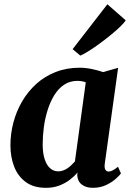

<svg xmlns="http://www.w3.org/2000/svg" viewBox="-20 -890 622 920"><path d="M482 -105.5Q479.5 -85 485 -76.5Q490.5 -68 501 -68Q508.5 -68 519 -73Q529.5 -78 545.5 -91L559.5 -59Q554 -50.5 535.5 -33.8Q517 -17 488.8 -3.5Q460.5 10 424.5 10Q393 10 372.5 -5.2Q352 -20.5 350 -50.5L351.5 -63.5Q336 -45 314 -28.2Q292 -11.5 263.8 -0.8Q235.5 10 200 10Q141.5 10 103.8 -17.5Q66 -45 48 -91.2Q30 -137.5 30 -193.5Q30 -249 44.2 -303Q58.5 -357 86.2 -404.5Q114 -452 154.2 -488.2Q194.5 -524.5 246.8 -545Q299 -565.5 362 -565.5Q390 -565.5 421.2 -559Q452.5 -552.5 473.5 -544.5L546 -565ZM391 -495.5Q382 -499 371.8 -500.8Q361.5 -502.5 350.5 -502.5Q315 -502.5 287.5 -484.2Q260 -466 240.5 -434.5Q221 -403 208.5 -363.5Q196 -324 190.2 -281.2Q184.5 -238.5 184.5 -198Q184.5 -157 193.8 -128Q203 -99 219.8 -84Q236.5 -69 259 -69Q271 -69 282.2 -73Q293.5 -77 303.5 -83.8Q313.5 -90.5 322.2 -99Q331 -107.5 339 -116.5ZM328 -654.5 494.5 -869.5 582.5 -792.5Q576.5 -782.5 558.2 -764.5Q540 -746.5 514.5 -725.5Q489 -704.5 461.2 -684Q433.5 -663.5 408 -647.2Q382.5 -631 365 -623.5Z"/></svg>

Font: Merriweather 24pt ExtraBold
Style: Italic
Weight: 800
Italic angle: -7.8°
Version: Version 2.101